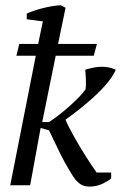

<svg xmlns="http://www.w3.org/2000/svg" viewBox="-20 -690 508 715"><path d="M51.8 -526.4H122.1L139.6 -610.4L79.6 -618.2V-639.6Q91.8 -645 107.7 -650.4Q123.5 -655.8 140.4 -659.9Q157.2 -664.1 174.3 -667Q191.4 -669.9 206.1 -670.4L224.1 -661.1L196.3 -526.4H340.8L329.1 -482.4H187.5L137.2 -235.4H162.6Q180.7 -247.1 201.2 -263.2Q221.7 -279.3 240.7 -296.4Q259.8 -313.5 275.4 -329.6Q291 -345.7 298.3 -356.9Q299.8 -363.3 300 -373.5Q300.3 -383.8 299.8 -394.5Q299.3 -405.3 298.6 -415Q297.9 -424.8 297.4 -430.2Q312.5 -435.1 328.1 -438.2Q343.8 -441.4 359.4 -441.4Q374.5 -441.4 387.9 -438.2Q401.4 -435.1 411.1 -430.2Q403.3 -412.1 389.4 -393.6Q375.5 -375 358.2 -356.9Q340.8 -338.9 321.5 -321.8Q302.2 -304.7 284.2 -290Q266.1 -275.4 250.2 -263.7Q234.4 -252 224.1 -244.6Q228 -233.4 236.1 -217.8Q244.1 -202.1 254.2 -184.1Q264.2 -166 275.6 -146.7Q287.1 -127.4 298.6 -109.4Q310.1 -91.3 320.8 -75.2Q331.5 -59.1 339.8 -47.4H394V-25.4Q376.5 -11.7 356.2 -3.4Q335.9 4.9 313 4.9Q292.5 4.9 277.6 -5.4Q262.7 -15.6 247.6 -40.5Q218.8 -87.4 199.2 -128.2Q179.7 -168.9 162.6 -204.6L131.3 -213.4L92.3 0H18.1L113.3 -482.4H41Z"/></svg>

Font: PT Astra Serif
Style: Italic
Weight: 400
Italic angle: -16°
Designer: A.Korolkova, I. Chaeva
Foundry: ParaType Ltd
Version: Version 1.001